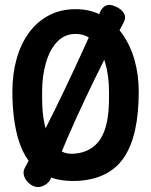

<svg xmlns="http://www.w3.org/2000/svg" viewBox="-20 -717 610 775"><path d="M115 34 112 33Q100 27 89.5 15Q79 3 76 -11.5Q73 -26 80 -39Q165 -196 240 -353.5Q315 -511 384 -668Q393 -689 409 -695Q425 -701 445 -691L448 -690Q469 -681 479.5 -664.5Q490 -648 480 -628Q396 -471 322 -314Q248 -157 186 1Q182 14 169.5 24Q157 34 143 37Q129 40 115 34ZM540 -347Q540 -171 481.5 -83Q423 5 296 13Q200 18 141.5 -23Q83 -64 56.5 -147Q30 -230 30 -347Q30 -418 47 -479Q64 -540 97 -585Q130 -630 177.5 -655Q225 -680 286 -680Q346 -680 393 -653.5Q440 -627 473 -581Q506 -535 523 -475Q540 -415 540 -347ZM150 -320Q150 -209 184.5 -149.5Q219 -90 284 -97Q352 -104 386 -157Q420 -210 420 -320V-347Q420 -411 404.5 -464Q389 -517 359.5 -548.5Q330 -580 285 -580Q241 -580 211 -548.5Q181 -517 165.5 -464Q150 -411 150 -347Z"/></svg>

Font: Winky Sans Medium
Style: Regular
Weight: 500
Designer: Simon Atzbach
Foundry: typofactur
Version: Version 1.205